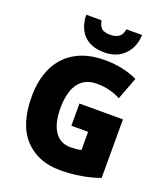

<svg xmlns="http://www.w3.org/2000/svg" viewBox="-169 -1062 1024 1186"><g transform="rotate(20 343.0 -469.0)"><path d="M339 -418H625V-33Q570 -13 503.5 -1.5Q437 10 366 10Q220 10 133.5 -82.5Q47 -175 47 -359Q47 -472 87.5 -554Q128 -636 206 -680Q284 -724 397 -724Q460 -724 515.5 -711.5Q571 -699 612 -679L556 -532Q485 -570 400 -570Q343 -570 307 -542.5Q271 -515 254.5 -466Q238 -417 238 -354Q238 -252 274.5 -198.5Q311 -145 380 -145Q396 -145 416 -147Q436 -149 449 -153V-272H339ZM558 -948Q554 -866 504.5 -816.5Q455 -767 373 -767Q287 -767 240 -814.5Q193 -862 191 -948H291Q299 -908 317.5 -895Q336 -882 373 -882Q404 -882 426 -895.5Q448 -909 455 -948Z"/></g></svg>

Font: Noto Sans Lao Looped SemiCondensed Black
Style: Regular
Weight: 900
Width: 4
Designer: Mark Frömberg, Ben Mitchell
Foundry: The Fontpad Ltd
Version: Version 1.002; ttfautohint (v1.8.4.7-5d5b)